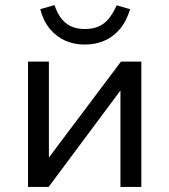

<svg xmlns="http://www.w3.org/2000/svg" viewBox="-20 -734 665 754"><path d="M90 0V-492H172V-102H162L455 -492H535V0H453V-392H463L171 0ZM313 -559Q271 -559 236 -574.5Q201 -590 175.5 -621Q150 -652 138 -698L194 -714Q210 -666 239 -643Q268 -620 313 -620Q358 -620 387 -641.5Q416 -663 438 -713L491 -698Q476 -649 449.5 -618.5Q423 -588 388.5 -573.5Q354 -559 313 -559Z"/></svg>

Font: Nunito Sans 9pt
Style: Regular
Weight: 400
Version: Version 3.101;gftools[0.9.27]